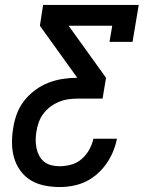

<svg xmlns="http://www.w3.org/2000/svg" viewBox="-20 -550 640 775"><path d="M221 205Q190 205 160 199Q130 193 105.5 178.5Q81 164 63.5 140.5Q46 117 37.5 89Q29 61 28.5 30Q28 -1 33 -31Q37 -60 47.5 -89Q58 -118 77 -142.5Q96 -167 121.5 -186Q147 -205 175.5 -216Q204 -227 233.5 -231.5Q263 -236 292 -236L141 -446L154 -530H540L515 -381H422L433 -446H257L408 -236L394 -152H295Q276 -152 257 -149.5Q238 -147 219.5 -139.5Q201 -132 184.5 -120Q168 -108 155.5 -91.5Q143 -75 136.5 -56.5Q130 -38 127 -19Q124 -2 124 15.5Q124 33 127.5 49Q131 65 138.5 79Q146 93 158.5 103Q171 113 187.5 117Q204 121 221 121Q244 121 267.5 114.5Q291 108 309.5 92Q328 76 340 54.5Q352 33 357 10H452Q447 36 436.5 61.5Q426 87 410 110Q394 133 372.5 152Q351 171 326 183Q301 195 274 200Q247 205 221 205Z"/></svg>

Font: Iosevka Curly Slab MdExObl
Style: Regular
Weight: 500
Width: 7
Italic angle: -9°
Monospace: yes
Designer: Belleve Invis
Foundry: Belleve Invis
Version: Version 11.1.0; ttfautohint (v1.8.3)